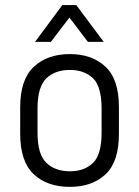

<svg xmlns="http://www.w3.org/2000/svg" viewBox="-20 -726 545 752"><path d="M278.8 -706.1 386.2 -562H324.2L252 -657.2L179.2 -562H117.2L224.1 -706.1ZM59.1 -202.1V-306.2Q59.1 -414.1 111.8 -463.9Q165 -514.2 253.9 -514.2Q340.8 -514.2 394 -463.9Q445.8 -415 445.8 -306.2V-202.1Q445.8 -92.8 394 -43.9Q341.3 5.9 253.9 5.9Q164.6 5.9 111.8 -43.9Q59.1 -93.8 59.1 -202.1ZM345.2 -88.9Q377.9 -121.6 377.9 -206.1V-301.8Q377.9 -384.8 345.2 -418.9Q310.5 -452.1 253.9 -452.1Q195.8 -452.1 161.1 -418.9Q127 -384.8 127 -301.8V-206.1Q127 -121.6 161.1 -88.9Q194.8 -55.2 253.9 -55.2Q311.5 -55.2 345.2 -88.9Z"/></svg>

Font: D-DIN-PRO
Style: Regular
Weight: 400
Designer: Charles Nix
Foundry: Datto Inc.
Version: Version 1.000;hotconv 1.0.109;makeotfexe 2.5.65596